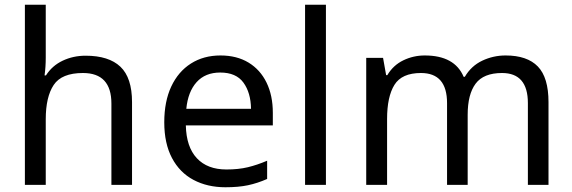

<svg xmlns="http://www.w3.org/2000/svg" viewBox="-20 -780 2415 810"><path d="M173 -537Q173 -497 168 -462H174Q200 -503 244.5 -524Q289 -545 341 -545Q439 -545 488 -498.5Q537 -452 537 -349V0H450V-343Q450 -472 330 -472Q240 -472 206.5 -421.5Q173 -371 173 -277V0H85V-760H173Z M910 -546Q979 -546 1028.5 -516Q1078 -486 1104.5 -431.5Q1131 -377 1131 -304V-251H764Q766 -160 810.5 -112.5Q855 -65 935 -65Q986 -65 1025.5 -74.5Q1065 -84 1107 -102V-25Q1066 -7 1026 1.5Q986 10 931 10Q855 10 796.5 -21Q738 -52 705.5 -113.5Q673 -175 673 -264Q673 -352 702.5 -415Q732 -478 785.5 -512Q839 -546 910 -546ZM909 -474Q846 -474 809.5 -433.5Q773 -393 766 -321H1039Q1038 -389 1007 -431.5Q976 -474 909 -474Z M1355 0H1267V-760H1355Z M2113 -546Q2204 -546 2249 -499.5Q2294 -453 2294 -349V0H2207V-345Q2207 -472 2098 -472Q2020 -472 1986.5 -427Q1953 -382 1953 -296V0H1866V-345Q1866 -472 1756 -472Q1675 -472 1644 -422Q1613 -372 1613 -278V0H1525V-536H1596L1609 -463H1614Q1639 -505 1681.5 -525.5Q1724 -546 1772 -546Q1898 -546 1936 -456H1941Q1968 -502 2014.5 -524Q2061 -546 2113 -546Z"/></svg>

Font: Noto Sans Tai Le
Style: Regular
Weight: 400
Designer: Monotype Design Team
Foundry: Monotype Imaging Inc.
Version: Version 2.002; ttfautohint (v1.8.4.7-5d5b)